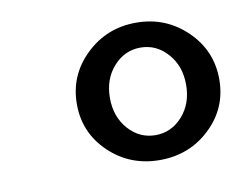

<svg xmlns="http://www.w3.org/2000/svg" viewBox="-47 -741 555 441"><g transform="rotate(-10 230.0 -520.0)"><path d="M231 -593Q205.1 -564 205.1 -520Q205.1 -476.1 231 -447Q256.8 -418 293.9 -418Q331.1 -418 356.9 -447Q382.8 -476.1 382.8 -520Q382.8 -564 356.9 -593Q331.1 -622.1 293.9 -622.1Q256.8 -622.1 231 -593ZM127.9 -519Q127.9 -586.4 176.5 -633.3Q225.1 -680.2 293.9 -680.2Q362.8 -680.2 411.4 -633.3Q460 -586.4 460 -519Q460 -452.1 411.6 -406Q363.3 -359.9 293.9 -359.9Q224.6 -359.9 176.3 -406Q127.9 -452.1 127.9 -519Z"/></g></svg>

Font: Linguistics Pro
Style: Bold Italic
Weight: 700
Italic angle: -12°
Designer: Stefan Peev, Context Ltd
Foundry: Stefan Peev, Context Ltd
Version: Version 001.000